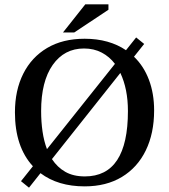

<svg xmlns="http://www.w3.org/2000/svg" viewBox="-20 -848 781 887"><path d="M371 13Q248 13 167 -48L114 19L77 -11L132 -80Q49 -170 49 -329Q49 -431 87.5 -507.5Q126 -584 198 -626.5Q270 -669 371 -669Q428 -669 476 -655.5Q524 -642 562 -616L609 -675L646 -645L599 -586Q644 -543 668 -479.5Q692 -416 692 -338Q692 -232 653.5 -153Q615 -74 543 -30.5Q471 13 371 13ZM372 -33Q571 -33 571 -335Q571 -437 536 -511L220 -113Q245 -75 282 -54Q319 -33 372 -33ZM197 -159 511 -553Q486 -586 450 -605Q414 -624 368 -624Q277 -624 223.5 -548Q170 -472 170 -335Q170 -285 176.5 -240.5Q183 -196 197 -159ZM323 -698H271L374 -828H481V-803Z"/></svg>

Font: STIX Two Text Medium
Style: Regular
Weight: 500
Designer: Ross Mills, John Hudson & Paul Hanslow, Tiro Typeworks Ltd; with prior portions MicroPress Inc., and Coen Hoffman.
Foundry: Tiro Typeworks Ltd
Version: Version 2.13 b171